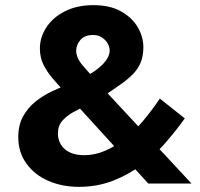

<svg xmlns="http://www.w3.org/2000/svg" viewBox="-20 -725 778 746"><path d="M228 -372 556 -12H724L365 -398Q327 -441 301.5 -470.5Q276 -500 276 -528Q276 -551 292.5 -570Q309 -589 342 -589Q362 -589 376 -579.5Q390 -570 398 -557Q406 -544 406 -528Q406 -502 377 -473Q348 -444 294 -418Q274 -408 243.5 -396.5Q213 -385 179.5 -369Q146 -353 117 -329.5Q88 -306 69.5 -272.5Q51 -239 51 -192Q51 -133 83 -89Q115 -45 168.5 -22Q222 1 287 1Q358 1 419.5 -23Q481 -47 532.5 -86Q584 -125 625 -172.5Q666 -220 698 -265L601 -342Q570 -296 537 -256.5Q504 -217 466 -186.5Q428 -156 388 -139Q348 -122 307 -122Q274 -122 251 -133Q228 -144 216.5 -163.5Q205 -183 205 -206Q205 -236 221.5 -255Q238 -274 262.5 -288Q287 -302 317 -315Q347 -328 372 -344Q412 -372 443.5 -393.5Q475 -415 496 -436.5Q517 -458 527 -483Q537 -508 537 -542Q537 -582 515 -619.5Q493 -657 450 -681Q407 -705 343 -705Q279 -705 232 -681Q185 -657 160 -618.5Q135 -580 135 -537Q135 -502 148.5 -474.5Q162 -447 184 -421Q206 -395 228 -372Z"/></svg>

Font: SpinnyJost
Style: Bold
Weight: 700
Version: Version 3.710